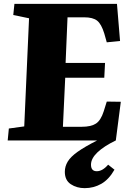

<svg xmlns="http://www.w3.org/2000/svg" viewBox="-20 -730 682 998"><path d="M20 0 26 -62 106 -73 131 -635 49 -652 55 -710H588L604 -517L535 -510L522 -556Q507 -605 485 -622.5Q463 -640 418 -640H331L321 -403H526L522 -326H319L307 -71H405Q453 -71 478.5 -87.5Q504 -104 519 -151L535 -202L608 -201L582 0Q520 30 486.5 62Q453 94 453 126Q453 160 483 160Q513 160 542 126L575 152Q546 203 506.5 225.5Q467 248 420 248Q379 248 348 227.5Q317 207 317 163Q317 135 332 110Q347 85 383.5 59Q420 33 485 0Z"/></svg>

Font: Literata 36pt ExtraBold
Style: Italic
Weight: 800
Italic angle: -2°
Designer: Latin by Veronika Burian and Jose Scaglione. Greek by Irene Vlachou. Cyrillic by Vera Evstafieva
Foundry: TypeTogether
Version: Version 3.002